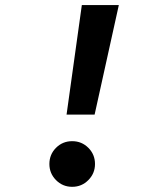

<svg xmlns="http://www.w3.org/2000/svg" viewBox="-20 -718 626 748"><path d="M239.3 -271.5 298.8 -698.2H442.9L348.6 -271.5ZM261.2 9.8Q224.1 9.8 198.2 -16.4Q172.4 -42.5 172.4 -79.1Q172.4 -116.2 198.2 -142.1Q224.1 -168 261.2 -168Q298.3 -168 324.2 -142.1Q350.1 -116.2 350.1 -79.1Q350.1 -42.5 324.2 -16.4Q298.3 9.8 261.2 9.8Z"/></svg>

Font: CaskaydiaCove NF
Style: Bold Italic
Weight: 700
Italic angle: -10°
Designer: Aaron Bell
Foundry: Saja Typeworks
Version: Version 2111.001; VTT 6.35;Nerd Fonts 3.2.1